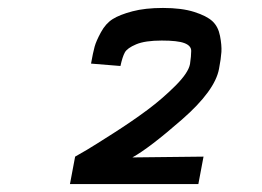

<svg xmlns="http://www.w3.org/2000/svg" viewBox="-20 -770 658 483"><path d="M531 -597Q521 -542 438 -469.5Q355 -397 313 -374L492 -376L479 -307H156L169 -376Q180 -382 198.5 -393Q217 -404 265.5 -435Q314 -466 351.5 -494Q389 -522 421.5 -554.5Q454 -587 458 -609Q461 -629 461 -642Q461 -655 444 -661.5Q427 -668 387 -668Q345 -668 322.5 -658.5Q300 -649 294 -638Q288 -627 283 -604L209 -610Q214 -638 218 -652.5Q222 -667 234 -689Q246 -711 263.5 -722Q281 -733 313 -741.5Q345 -750 390 -750Q437 -750 468.5 -740Q500 -730 514.5 -716.5Q529 -703 533.5 -679.5Q538 -656 537 -639.5Q536 -623 531 -597Z"/></svg>

Font: Hermit LightItalic
Style: Regular
Weight: 300
Italic angle: -10°
Designer: Pablo Caro
Version: Version 2.000;PS 002.000;hotconv 1.0.88;makeotf.lib2.5.64775